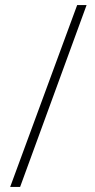

<svg xmlns="http://www.w3.org/2000/svg" viewBox="-20 -734 375 754"><path d="M320 -714H283L20 0H59Z"/></svg>

Font: Noto Sans Myanmar Condensed ExtraLight
Style: Regular
Weight: 200
Width: 3
Designer: Monotype Design Team
Foundry: Monotype Imaging Inc.
Version: Version 2.107